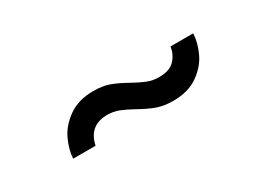

<svg xmlns="http://www.w3.org/2000/svg" viewBox="-17 -599 598 431"><g transform="rotate(-30 282.0 -383.5)"><path d="M95 -329Q96 -351 107.5 -376Q119 -401 145 -419.5Q171 -438 210 -438Q234 -438 251.5 -431.5Q269 -425 292 -412Q310 -402 324 -396.5Q338 -391 354 -391Q382 -391 395 -405.5Q408 -420 410 -438H469Q468 -415 456.5 -390Q445 -365 419.5 -347Q394 -329 355 -329Q331 -329 313 -335.5Q295 -342 272 -355Q254 -365 240 -370.5Q226 -376 210 -376Q163 -376 153 -329Z"/></g></svg>

Font: Lopes Sans
Style: Regular
Weight: 400
Designer: Gabriel Lam, Diego Maldonado
Foundry: TypeRant, Foresti Design
Version: Version 4.000